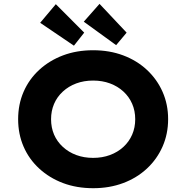

<svg xmlns="http://www.w3.org/2000/svg" viewBox="-20 -980 980 1010"><path d="M470.5 10Q383.3 10 311.6 -17Q239.9 -44 186.3 -93.3Q132.7 -142.6 104.1 -208.6Q75.4 -274.7 75.4 -352.9Q75.4 -431 104.1 -497.1Q132.7 -563.2 186.3 -612.5Q239.9 -661.7 311.6 -688.7Q383.3 -715.7 469.9 -715.7Q556.1 -715.7 628 -688.7Q700 -661.7 753.1 -612.2Q806.2 -562.7 835.3 -496.7Q864.4 -430.6 864.4 -353.4Q864.4 -275.7 835.3 -209.4Q806.2 -143 753.1 -93.5Q700 -44 628 -17Q556.1 10 470.5 10ZM469.9 -149.5Q518.2 -149.5 558.6 -164.5Q599.1 -179.5 629.1 -207.1Q659.2 -234.7 675.2 -271.8Q691.3 -308.8 691.3 -352.9Q691.3 -397 675.2 -434Q659.2 -471 629.1 -498.6Q599.1 -526.2 558.6 -541.2Q518.2 -556.2 469.9 -556.2Q421.7 -556.2 381.2 -541.2Q340.8 -526.2 310.5 -498.3Q280.2 -470.4 264.4 -433.4Q248.6 -396.4 248.6 -352.9Q248.6 -308.8 264.4 -272Q280.2 -235.3 310.5 -207.4Q340.8 -179.5 381.2 -164.5Q421.7 -149.5 469.9 -149.5ZM590.9 -742.5 420.7 -865.9 503.6 -959.7 646.1 -808.3ZM368.9 -739.7 191.3 -860.1 273.6 -958 423 -808.3Z"/></svg>

Font: Lexend Exa
Style: Regular
Weight: 400
Designer: Bonnie Shaver-Troup, Thomas Jockin
Foundry: Lexend
Version: Version 1.007